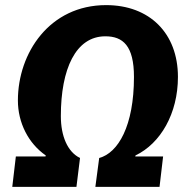

<svg xmlns="http://www.w3.org/2000/svg" viewBox="-20 -731 742 751"><path d="M50 -338C50 -251 91 -170 159 -123L158 -119H42L28 0H279L293 -113C244 -137 218 -199 218 -277C218 -461 276 -589 392 -589C461 -589 504 -552 504 -430C504 -238 442 -133 368 -113L353 0H604L618 -119H509L510 -123C608 -170 676 -287 676 -430C676 -601 565 -711 395 -711C174 -711 50 -524 50 -338Z"/></svg>

Font: Fira Sans OT
Style: Bold Italic
Weight: 700
Italic angle: -8°
Designer: Carrois Corporate & Edenspiekermann
Foundry: Carrois Corporate GbR & Edenspiekermann AG
Version: Version 2.001